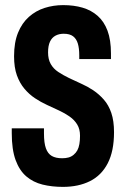

<svg xmlns="http://www.w3.org/2000/svg" viewBox="-20 -719 486 751"><path d="M226 12Q183 12 146.5 3Q110 -6 83 -29Q56 -52 41 -93Q26 -134 26 -198Q26 -202 26 -207.5Q26 -213 26 -217H152Q152 -212 152 -207Q152 -202 152 -197Q152 -160 159.5 -139Q167 -118 182.5 -109Q198 -100 223 -100Q237 -100 248 -103Q259 -106 268 -113.5Q277 -121 282.5 -131Q288 -141 290.5 -155.5Q293 -170 293 -188Q293 -214 282 -232Q271 -250 252.5 -263Q234 -276 211.5 -286.5Q189 -297 164 -308.5Q139 -320 116.5 -335Q94 -350 75.5 -372Q57 -394 46 -424.5Q35 -455 35 -499Q35 -553 50.5 -591Q66 -629 93 -653Q120 -677 154.5 -688Q189 -699 227 -699Q269 -699 303 -689Q337 -679 362 -657Q387 -635 400.5 -599Q414 -563 414 -510V-488H290V-503Q290 -530 284.5 -548.5Q279 -567 266 -577Q253 -587 229 -587Q211 -587 197 -579.5Q183 -572 175.5 -556Q168 -540 168 -514Q168 -487 178.5 -468.5Q189 -450 208 -437.5Q227 -425 249.5 -414Q272 -403 297 -392Q322 -381 344.5 -366Q367 -351 386 -329.5Q405 -308 415.5 -277Q426 -246 426 -202Q426 -128 401.5 -80.5Q377 -33 332 -10.5Q287 12 226 12Z"/></svg>

Font: Archivo ExtraCondensed
Style: Bold
Weight: 700
Width: 2
Designer: Hector Gatti
Foundry: Omnibus-Type
Version: Version 2.001